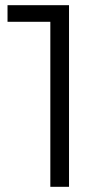

<svg xmlns="http://www.w3.org/2000/svg" viewBox="-20 -720 401 740"><path d="M9 -700V-636H174V0H246V-700Z"/></svg>

Font: Montserrat Lite
Style: Regular
Weight: 400
Designer: Julieta Ulanovsky
Foundry: Julieta Ulanovsky
Version: Version 7.200;PS 007.200;hotconv 1.0.88;makeotf.lib2.5.64775